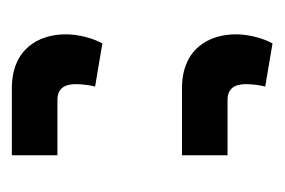

<svg xmlns="http://www.w3.org/2000/svg" viewBox="-96 -432 469 316"><g transform="rotate(90 138.0 -274.5)"><path d="M126 -340H236V-415H145C126 -415 119 -427 119 -445C119 -457 121 -470 123 -477L52 -489C43 -473 37 -449 37 -429C37 -384 61 -340 126 -340ZM126 -60H236V-135H145C126 -135 119 -147 119 -165C119 -177 121 -190 123 -197L52 -209C43 -193 37 -169 37 -149C37 -104 61 -60 126 -60Z"/></g></svg>

Font: Noto Sans Thai UI ExtraCondensed Medium
Style: Regular
Weight: 500
Width: 3
Designer: Monotype Design Team
Foundry: Monotype Imaging Inc.
Version: Version 1.901